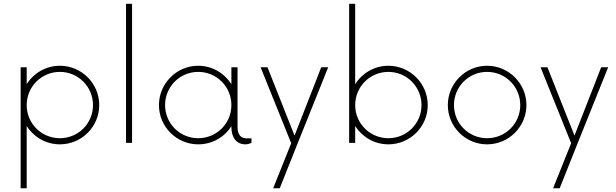

<svg xmlns="http://www.w3.org/2000/svg" viewBox="-20 -750 3234 1008"><path d="M294.4 -404.8C221.2 -404.8 156.7 -366.2 120.1 -308.1V-397H88.4V238.3H120.1V-88.4C156.7 -30.8 221.2 7.8 294.4 7.8C408.2 7.8 501 -84.5 501 -198.2C501 -312 408.2 -404.8 294.4 -404.8ZM294.4 -24.4C197.8 -24.4 120.1 -101.6 120.1 -198.2C120.1 -294.9 197.8 -372.6 294.4 -372.6C390.6 -372.6 468.3 -294.9 468.3 -198.2C468.3 -101.6 390.6 -24.4 294.4 -24.4Z M641.6 0H673.3V-730H641.6Z M1272.5 -23.9C1245.1 -23.9 1227.1 -43 1227.1 -82.5V-397H1194.8V-307.6C1158.7 -365.7 1094.2 -404.8 1020.5 -404.8C907.2 -404.8 814.5 -312 814.5 -198.2C814.5 -84.5 907.2 7.8 1020.5 7.8C1094.2 7.8 1158.7 -29.8 1194.8 -87.9V-82.5C1194.8 -27.8 1222.2 7.8 1268.1 7.8C1278.8 7.8 1290 4.9 1300.3 0V-23.9ZM1020.5 -24.4C924.3 -24.4 846.7 -101.6 846.7 -198.2C846.7 -294.9 924.3 -372.6 1020.5 -372.6C1117.2 -372.6 1194.8 -294.9 1194.8 -198.2C1194.8 -101.6 1117.2 -24.4 1020.5 -24.4Z M1666.5 -397 1526.4 -38.1 1384.3 -397H1348.1L1508.8 2L1414.1 238.3H1448.7L1538.6 12.7L1703.1 -397Z M2019 -404.8C1945.8 -404.8 1881.3 -366.2 1844.7 -308.1V-730H1813V0H1844.7V-88.4C1881.3 -30.8 1945.8 7.8 2019 7.8C2132.8 7.8 2225.6 -84.5 2225.6 -198.2C2225.6 -312 2132.8 -404.8 2019 -404.8ZM2019 -24.4C1922.4 -24.4 1844.7 -101.6 1844.7 -198.2C1844.7 -294.9 1922.4 -372.6 2019 -372.6C2115.2 -372.6 2192.9 -294.9 2192.9 -198.2C2192.9 -101.6 2115.2 -24.4 2019 -24.4Z M2537.1 7.8C2650.9 7.8 2743.7 -84.5 2743.7 -198.2C2743.7 -312 2650.9 -404.8 2537.1 -404.8C2423.8 -404.8 2331.1 -312 2331.1 -198.2C2331.1 -84.5 2423.8 7.8 2537.1 7.8ZM2537.1 -24.4C2440.9 -24.4 2363.3 -101.6 2363.3 -198.2C2363.3 -294.9 2440.9 -372.6 2537.1 -372.6C2633.8 -372.6 2711.4 -294.9 2711.4 -198.2C2711.4 -101.6 2633.8 -24.4 2537.1 -24.4Z M3136.2 -397 2996.1 -38.1 2854 -397H2817.9L2978.5 2L2883.8 238.3H2918.5L3008.3 12.7L3172.9 -397Z"/></svg>

Font: Now ExtraLight
Style: Regular
Weight: 200
Designer: Alfredo Marco Pradil
Foundry: Alfredo Marco Pradil
Version: Version 1.200;hotconv 1.0.109;makeotfexe 2.5.65596